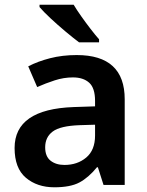

<svg xmlns="http://www.w3.org/2000/svg" viewBox="-20 -786 625 816"><path d="M306 -552Q510 -552 510 -364V0H420L396 -75H392Q356 -31 317.5 -10.5Q279 10 211 10Q138 10 90 -30.5Q42 -71 42 -157Q42 -322 293 -331L384 -334V-357Q384 -412 359 -434.5Q334 -457 290 -457Q251 -457 212.5 -444.5Q174 -432 138 -416L100 -504Q140 -525 192.5 -538.5Q245 -552 306 -552ZM318 -254Q236 -251 204 -227Q172 -203 172 -160Q172 -121 195 -103Q218 -85 254 -85Q309 -85 346.5 -116.5Q384 -148 384 -210V-256ZM293 -766Q306 -744 325.5 -716.5Q345 -689 365 -663Q385 -637 401 -619V-606H316Q292 -624 258.5 -652Q225 -680 194.5 -708.5Q164 -737 148 -756V-766Z"/></svg>

Font: Noto Sans Thai Looped SemiBold
Style: Regular
Weight: 600
Designer: Sasikarn Vongin, Ben Mitchell
Foundry: The Fontpad Ltd
Version: Version 1.001; ttfautohint (v1.8.4.7-5d5b)